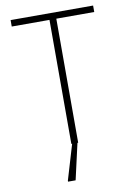

<svg xmlns="http://www.w3.org/2000/svg" viewBox="-96 -748 689 997"><g transform="rotate(-10 249.0 -249.0)"><path d="M231 0V-654H32V-688H467V-654H267V0ZM180 190V185L239 -13H265V-8L220 190Z"/></g></svg>

Font: Saira SemiCondensed Thin
Style: Regular
Weight: 250
Width: 4
Designer: Hector Gatti with collaboration of the Omnibus-Type team
Foundry: Omnibus-Type
Version: Version 1.101